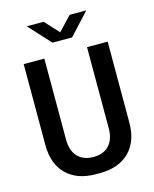

<svg xmlns="http://www.w3.org/2000/svg" viewBox="-130 -972 860 1069"><g transform="rotate(-15 300.0 -437.5)"><path d="M289 10Q180 10 119 -50.5Q58 -111 58 -219V-686H177V-219Q177 -156 209.5 -121Q242 -86 300 -86Q359 -86 391 -121Q423 -156 423 -219V-686H542V-219Q542 -111 481 -50.5Q420 10 311 10ZM244 -760 129 -885H226L318 -786H283L376 -885H472L357 -760Z"/></g></svg>

Font: Chivo Mono Medium Medium
Style: Regular
Weight: 500
Monospace: yes
Version: Version 1.008